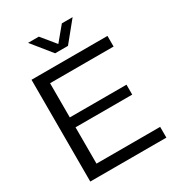

<svg xmlns="http://www.w3.org/2000/svg" viewBox="-218 -1064 1085 1191"><g transform="rotate(-30 324.0 -469.0)"><path d="M74 0V-729H618V-653H138L163 -678V-51L138 -77H619V0ZM142 -337V-408H569V-337ZM283 -798 170 -938H247L329 -838L412 -938H489L375 -798Z"/></g></svg>

Font: Mona Sans SemiExpanded
Style: Regular
Weight: 400
Width: 6
Designer: Deni Anggara
Foundry: GitHub
Version: Version 2.000